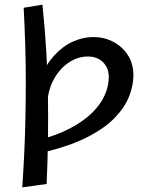

<svg xmlns="http://www.w3.org/2000/svg" viewBox="-20 -617 634 819"><path d="M75 182Q80 110 83.5 35Q87 -40 88.5 -117Q90 -194 90 -272Q90 -350 87.5 -428.5Q85 -507 81 -584L161 -597Q172 -493 177.5 -395.5Q183 -298 184.5 -204.5Q186 -111 184.5 -18.5Q183 74 179 168ZM160 34 142 -19Q221 -39 278 -69Q335 -99 372 -135Q409 -171 426.5 -210.5Q444 -250 444 -288Q444 -327 419.5 -351.5Q395 -376 355 -376Q310 -376 270 -348Q230 -320 205.5 -271Q181 -222 181 -157L119 -126Q125 -215 150 -278Q175 -341 212 -381Q249 -421 292 -440Q335 -459 378 -459Q424 -459 462.5 -439Q501 -419 525 -382.5Q549 -346 549 -295Q549 -253 531 -206.5Q513 -160 470 -115Q427 -70 351.5 -31.5Q276 7 160 34Z"/></svg>

Font: Marhey Light
Style: Regular
Weight: 300
Designer: Nur Syamsi & Bustanul Arifin
Foundry: Namelatype
Version: Version 1.000